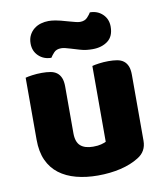

<svg xmlns="http://www.w3.org/2000/svg" viewBox="-83 -789 747 873"><g transform="rotate(-10 291.0 -352.5)"><path d="M52 -479Q62 -482 83.5 -485Q105 -488 128 -488Q150 -488 167.5 -485Q185 -482 197 -473Q209 -464 215.5 -448.5Q222 -433 222 -408V-193Q222 -152 242 -134.5Q262 -117 300 -117Q323 -117 337.5 -121Q352 -125 360 -129V-479Q370 -482 391.5 -485Q413 -488 436 -488Q458 -488 475.5 -485Q493 -482 505 -473Q517 -464 523.5 -448.5Q530 -433 530 -408V-104Q530 -54 488 -29Q453 -7 404.5 4.5Q356 16 299 16Q245 16 199.5 4Q154 -8 121 -33Q88 -58 70 -97.5Q52 -137 52 -193ZM290 -697Q308 -692 320 -689Q332 -686 340 -686Q362 -686 374 -699Q386 -712 391 -721Q426 -721 449.5 -698.5Q473 -676 473 -641Q473 -596 445 -575Q417 -554 375 -554Q361 -554 347 -555.5Q333 -557 316 -562L276 -574Q262 -578 252.5 -580.5Q243 -583 234 -583Q212 -583 200.5 -570.5Q189 -558 183 -548Q148 -548 124.5 -570.5Q101 -593 101 -628Q101 -650 109.5 -666.5Q118 -683 132 -694Q146 -705 163.5 -710Q181 -715 199 -715Q212 -715 230.5 -712Q249 -709 290 -697Z"/></g></svg>

Font: Baloo Paaji
Style: Regular
Weight: 400
Designer: Shuchita Grover and Ek Type
Foundry: Ek Type
Version: Version 1.007;PS 1.000;hotconv 1.0.88;makeotf.lib2.5.647800